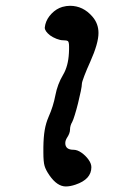

<svg xmlns="http://www.w3.org/2000/svg" viewBox="-20 -574 439 672"><path d="M198.2 -549.8Q212.4 -553.7 225.1 -553.7Q271 -553.7 303.7 -515.6Q324.7 -491.2 324.7 -458.5Q324.7 -422.4 295.9 -357.9Q283.7 -331.1 275.1 -308.6Q266.6 -286.1 266.6 -280.8Q266.6 -273.4 262.7 -254.4Q258.8 -235.4 253.2 -212.9Q247.6 -190.4 241.9 -172.1Q236.3 -153.8 232.9 -147.5Q225.1 -134.3 225.1 -120.6Q225.1 -107.9 214.8 -92.3Q208.5 -82.5 208.5 -73.2Q208.5 -49.8 237.3 -49.8Q250.5 -49.8 264.9 -39.8Q279.3 -29.8 289.6 -15.6Q299.8 -1.5 299.8 11.2Q299.8 53.7 244.1 72.3Q225.6 78.6 210.4 78.6Q180.2 78.6 153.3 40Q140.1 21 136 6.6Q131.8 -7.8 131.8 -40V-58.6Q132.3 -94.7 136.5 -118.9Q140.6 -143.1 149.9 -164.6Q166.5 -201.7 173.8 -240.5Q181.2 -279.3 200.7 -312Q218.8 -342.3 221.2 -388.2Q221.7 -395 221.7 -400.9Q221.7 -406.7 221.7 -411.1Q221.7 -427.2 217.5 -430.2Q213.4 -433.1 200.2 -433.1Q190.9 -433.1 177.7 -438.2Q164.6 -443.4 155.3 -450.2Q136.7 -464.8 136.7 -477.1Q136.7 -479.5 137.5 -482.4Q138.2 -485.4 138.7 -488.8Q144 -509.3 160.6 -526.4Q177.2 -543.5 198.2 -549.8Z"/></svg>

Font: Panchanan Regular
Style: Regular
Weight: 500
Designer: Panchanan Karmakar
Foundry: Dr Anirban Mitra
Version: Version 0.500; ttfautohint (v1.8.4.7-5d5b)